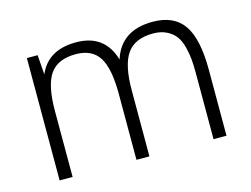

<svg xmlns="http://www.w3.org/2000/svg" viewBox="-76 -634 989 758"><g transform="rotate(-15 418.0 -255.0)"><path d="M272 -465Q198 -465 166.5 -419.5Q135 -374 135 -270V0H82V-500H126L132 -420Q170 -510 285 -510Q402 -510 434 -400Q469 -510 598 -510Q685 -510 724.5 -453Q764 -396 764 -270V0H711V-270Q711 -302 709 -325.5Q707 -349 700 -377Q693 -405 680 -423Q667 -441 643.5 -453Q620 -465 588 -465Q514 -465 481.5 -419.5Q449 -374 449 -270V0H396V-270Q396 -374 367 -419.5Q338 -465 272 -465Z"/></g></svg>

Font: Fivo Sans Light
Style: Regular
Weight: 300
Designer: Alexander Slobzheninov
Foundry: Alexander Slobzheninov
Version: 1.0